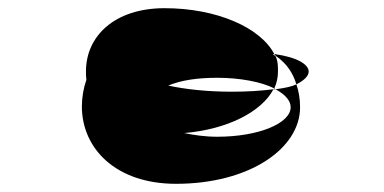

<svg xmlns="http://www.w3.org/2000/svg" viewBox="-20 -695 938 469"><path d="M180 -435C180 -333 262 -246 410 -246C589 -246 713 -332 713 -433C713 -452 710 -472 704 -489C694 -484 677 -480 653 -477C677 -464 690 -449 690 -433C690 -394 612 -361 511 -361C480 -361 454 -365 430 -370C536 -379 619 -422 648 -477C617 -473 583 -471 546 -471C486 -471 432 -477 391 -486C422 -499 462 -505 511 -505C566 -505 619 -495 650 -479C656 -492 659 -506 659 -520C659 -533 659 -546 653 -558L646 -563H650C616 -628 509 -675 382 -675C259 -675 190 -606 190 -521C190 -514 190 -507 191 -500C184 -480 180 -457 180 -435ZM648 -477H653L650 -479C650 -478 648 -478 648 -477ZM650 -563C650 -561 653 -561 653 -559C682 -539 696 -515 704 -489C722 -498 734 -509 734 -520C734 -537 708 -555 650 -563Z"/></svg>

Font: Ampere
Style: SCUltExt
Weight: 400
Version: Version 1